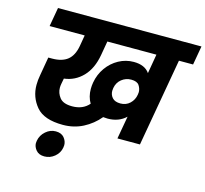

<svg xmlns="http://www.w3.org/2000/svg" viewBox="-133 -891 1373 1285"><g transform="rotate(15 553.5 -248.5)"><path d="M1107 -740 1084 -609H986L879 0H723L751 -158Q701 -111 625 -111Q614 -111 594 -113Q548 -58 485 -25.5Q422 7 346 7Q215 7 161 -57Q107 -121 107 -206Q107 -239 114 -276L136 -403H162Q231 -403 269.5 -434Q308 -465 320 -533L333 -609H90L113 -740ZM374 -129Q448 -129 490 -178Q465 -220 465 -274Q465 -296 469 -319Q479 -377 512 -423.5Q545 -470 593.5 -496.5Q642 -523 697 -523Q774 -523 807 -475L830 -609H490L473 -511Q456 -414 402.5 -358.5Q349 -303 273 -294L266 -257Q263 -242 263 -228Q263 -191 287.5 -160Q312 -129 374 -129ZM681 -231Q720 -231 746.5 -256Q773 -281 779 -318Q781 -327 781 -336Q781 -360 766.5 -382Q752 -404 711 -404Q674 -404 645 -381Q616 -358 609 -319Q607 -308 607 -299Q607 -271 625 -251Q643 -231 681 -231ZM389 154Q382 192 351 217.5Q320 243 281 243Q243 243 223.5 220Q204 197 204 171Q204 163 206 154Q213 115 244 88Q275 61 313 61Q352 61 371.5 84.5Q391 108 391 136Q391 145 389 154Z"/></g></svg>

Font: Fz Poppins
Style: Bold Italic
Weight: 700
Italic angle: -10°
Designer: Ninad Kale (Devanagari), Jonny Pinhorn (Latin)
Foundry: Indian Type Foundry
Version: Vit hóa bi Vntype.Com & FontZin.Com